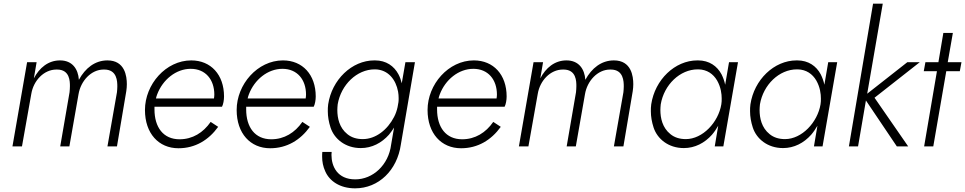

<svg xmlns="http://www.w3.org/2000/svg" viewBox="-20 -800 5273 1049"><path d="M670 -302C672 -315 673 -328 673 -340C673 -383 663 -470 567 -470C499 -470 446 -428 411 -364C407 -422 376 -470 308 -470C243 -470 195 -429 165 -372L180 -460H128L48 0H100L151 -287C163 -360 220 -420 288 -420C290 -420 291 -420 292 -420C362 -420 362 -355 362 -329C362 -318 361 -307 360 -296L309 0H359L409 -285C421 -358 478 -420 546 -420C548 -420 549 -420 550 -420C620 -420 621 -355 621 -327C621 -317 620 -307 619 -296L567 0H619Z M955 10C1047 10 1120 -35 1172 -107L1131 -134C1090 -75 1032 -39 961 -39C872 -39 824 -105 824 -202C824 -207 824 -212 824 -217H1193C1200 -230 1204 -254 1204 -273C1204 -392 1132 -470 1025 -470C886 -470 772 -339 772 -199C772 -71 847 10 955 10ZM832 -262C834 -270 836 -278 839 -285C869 -364 941 -424 1022 -424C1103 -424 1151 -365 1151 -283C1151 -276 1150 -269 1149 -262Z M1456 10C1548 10 1621 -35 1673 -107L1632 -134C1591 -75 1533 -39 1462 -39C1373 -39 1325 -105 1325 -202C1325 -207 1325 -212 1325 -217H1694C1701 -230 1705 -254 1705 -273C1705 -392 1633 -470 1526 -470C1387 -470 1273 -339 1273 -199C1273 -71 1348 10 1456 10ZM1333 -262C1335 -270 1337 -278 1340 -285C1370 -364 1442 -424 1523 -424C1604 -424 1652 -365 1652 -283C1652 -276 1651 -269 1650 -262Z M1741 30C1740 39 1740 47 1740 56C1740 83 1745 110 1757 136C1780 189 1837 229 1920 229C2049 229 2150 130 2170 -10L2247 -460H2195L2175 -345C2171 -362 2165 -379 2157 -394C2133 -439 2090 -470 2029 -470C2028 -470 2026 -470 2025 -470C1902 -470 1793 -364 1773 -230C1771 -217 1771 -204 1771 -192C1771 -163 1776 -134 1786 -103C1806 -42 1866 9 1951 9C2012 9 2065 -19 2105 -64C2115 -76 2124 -89 2133 -103L2117 -10C2103 102 2017 180 1921 180C1823 180 1791 109 1791 46C1791 40 1792 35 1792 30ZM1825 -230C1843 -337 1930 -421 2027 -421C2028 -421 2030 -421 2031 -421C2101 -419 2143 -365 2155 -299C2157 -287 2158 -276 2158 -264C2158 -256 2158 -249 2157 -242L2152 -214C2148 -196 2142 -178 2133 -161C2097 -91 2033 -40 1962 -40C1928 -40 1900 -49 1878 -67C1834 -102 1823 -155 1823 -199C1823 -209 1824 -219 1825 -230Z M2499 10C2591 10 2664 -35 2716 -107L2675 -134C2634 -75 2576 -39 2505 -39C2416 -39 2368 -105 2368 -202C2368 -207 2368 -212 2368 -217H2737C2744 -230 2748 -254 2748 -273C2748 -392 2676 -470 2569 -470C2430 -470 2316 -339 2316 -199C2316 -71 2391 10 2499 10ZM2376 -262C2378 -270 2380 -278 2383 -285C2413 -364 2485 -424 2566 -424C2647 -424 2695 -365 2695 -283C2695 -276 2694 -269 2693 -262Z M3437 -302C3439 -315 3440 -328 3440 -340C3440 -383 3430 -470 3334 -470C3266 -470 3213 -428 3178 -364C3174 -422 3143 -470 3075 -470C3010 -470 2962 -429 2932 -372L2947 -460H2895L2815 0H2867L2918 -287C2930 -360 2987 -420 3055 -420C3057 -420 3058 -420 3059 -420C3129 -420 3129 -355 3129 -329C3129 -318 3128 -307 3127 -296L3076 0H3126L3176 -285C3188 -358 3245 -420 3313 -420C3315 -420 3316 -420 3317 -420C3387 -420 3388 -355 3388 -327C3388 -317 3387 -307 3386 -296L3334 0H3386Z M3963 -460 3942 -337C3938 -357 3931 -376 3922 -394C3898 -439 3855 -470 3794 -470C3793 -470 3791 -470 3790 -470C3667 -470 3558 -364 3538 -230C3536 -217 3536 -204 3536 -192C3536 -163 3541 -134 3551 -103C3571 -42 3631 9 3716 9C3777 9 3830 -19 3870 -64C3883 -79 3894 -96 3904 -113L3885 0H3932L4012 -460ZM3590 -230C3608 -337 3695 -421 3792 -421C3793 -421 3795 -421 3796 -421C3843 -420 3877 -396 3898 -360C3919 -323 3923 -286 3923 -262C3923 -251 3923 -241 3921 -230C3905 -132 3819 -40 3727 -40C3693 -40 3665 -49 3643 -67C3599 -102 3588 -155 3588 -199C3588 -209 3589 -219 3590 -230Z M4505 -460 4484 -337C4480 -357 4473 -376 4464 -394C4440 -439 4397 -470 4336 -470C4335 -470 4333 -470 4332 -470C4209 -470 4100 -364 4080 -230C4078 -217 4078 -204 4078 -192C4078 -163 4083 -134 4093 -103C4113 -42 4173 9 4258 9C4319 9 4372 -19 4412 -64C4425 -79 4436 -96 4446 -113L4427 0H4474L4554 -460ZM4132 -230C4150 -337 4237 -421 4334 -421C4335 -421 4337 -421 4338 -421C4385 -420 4419 -396 4440 -360C4461 -323 4465 -286 4465 -262C4465 -251 4465 -241 4463 -230C4447 -132 4361 -40 4269 -40C4235 -40 4207 -49 4185 -67C4141 -102 4130 -155 4130 -199C4130 -209 4131 -219 4132 -230Z M4750 -780 4618 0H4668L4711 -251L4880 0H4942L4758 -266L5005 -460H4937L4718 -288L4803 -780Z M5036 -460 5027 -411H5099L5029 0H5079L5150 -411H5224L5233 -460H5158L5186 -620H5134L5107 -460Z"/></svg>

Font: Jost Light
Style: Italic
Weight: 300
Italic angle: -5°
Version: Version 3.710